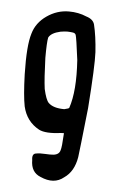

<svg xmlns="http://www.w3.org/2000/svg" viewBox="-43 -763 329 552"><g transform="rotate(5 122.0 -487.5)"><path d="M134 -732Q162 -732 185 -722Q205 -716 209 -701Q217 -668 220 -622Q222 -583 213 -460Q199 -330 197 -317Q190 -275 162 -256Q134 -233 94 -251Q66 -262 66 -297Q63 -316 76 -317Q85 -319 101 -318Q117 -317 126 -318Q142 -320 145 -333Q148 -341 150 -380Q150 -382 149 -382.5Q148 -383 146 -382Q144 -382 143 -382Q97 -376 78 -386Q41 -406 31 -449Q25 -479 23 -541Q21 -624 32 -659Q41 -691 70.5 -711.5Q100 -732 134 -732ZM135 -674Q127 -674 115 -672Q88 -666 81 -652Q78 -638 78 -593Q80 -533 84 -504Q91 -473 99 -465Q113 -451 145 -451Q158 -454 159 -456Q176 -506 170 -595Q162 -658 159 -667Q157 -671 153.5 -672Q150 -673 143 -673.5Q136 -674 135 -674Z"/></g></svg>

Font: Amit
Style: Regular
Weight: 400
Version: Version 1.1